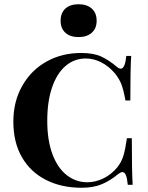

<svg xmlns="http://www.w3.org/2000/svg" viewBox="-20 -872 697 906"><path d="M531 -557Q542 -548 550 -548Q570 -548 576 -608H599Q595 -548 595 -398H572Q562 -452 552 -476.5Q542 -501 522 -526Q494 -559 458.5 -577.5Q423 -596 385 -596Q330 -596 289 -560.5Q248 -525 225.5 -459Q203 -393 203 -302Q203 -210 227.5 -144.5Q252 -79 295 -45.5Q338 -12 392 -12Q431 -12 468.5 -30.5Q506 -49 533 -82Q553 -107 562 -136Q571 -165 579 -220H602Q602 -63 606 0H583Q580 -31 574 -45.5Q568 -60 558 -60Q550 -60 538 -51Q501 -20 461 -3Q421 14 365 14Q270 14 197 -23Q124 -60 83.5 -130Q43 -200 43 -298Q43 -393 85 -467Q127 -541 199.5 -581.5Q272 -622 363 -622Q421 -622 457 -605.5Q493 -589 531 -557ZM436 -774Q436 -738 413 -717.5Q390 -697 351 -697Q311 -697 288.5 -717.5Q266 -738 266 -774Q266 -811 288.5 -831.5Q311 -852 351 -852Q390 -852 413 -831.5Q436 -811 436 -774Z"/></svg>

Font: Playfair Display SC
Style: Bold
Weight: 700
Designer: Claus Eggers Sørensen
Foundry: Claus Eggers Sørensen
Version: Version 1.200; ttfautohint (v1.6)